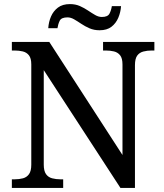

<svg xmlns="http://www.w3.org/2000/svg" viewBox="-20 -919 803 939"><path d="M38 0V-42H51Q74 -42 92.5 -47Q111 -52 122 -67.5Q133 -83 133 -114V-604Q133 -634 121.5 -648.5Q110 -663 91.5 -667.5Q73 -672 51 -672H38V-714H221L579 -161V-604Q579 -634 567.5 -648.5Q556 -663 537.5 -667.5Q519 -672 497 -672H484V-714H735V-672H722Q700 -672 681 -667Q662 -662 651 -647Q640 -632 640 -600V0H569L194 -576V-114Q194 -83 205 -67.5Q216 -52 235 -47Q254 -42 276 -42H289V0ZM467 -771Q440 -771 418 -780.5Q396 -790 377.5 -802.5Q359 -815 342.5 -824.5Q326 -834 310 -834Q280 -834 272 -817.5Q264 -801 261 -781H216Q218 -812 229.5 -838.5Q241 -865 263.5 -882Q286 -899 322 -899Q349 -899 370.5 -889.5Q392 -880 410.5 -867.5Q429 -855 445.5 -845.5Q462 -836 478 -836Q507 -836 515.5 -852.5Q524 -869 527 -889H572Q570 -859 558.5 -832Q547 -805 525 -788Q503 -771 467 -771Z"/></svg>

Font: Noto Serif Tamil
Style: Regular
Weight: 400
Designer: Indian Type Foundry, Tom Grace, and the Monotype Design Team
Foundry: Monotype Imaging Inc.
Version: Version 2.003